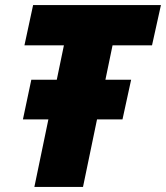

<svg xmlns="http://www.w3.org/2000/svg" viewBox="-20 -734 652 754"><path d="M115 0H306L361 -265H461L495 -421H394L422 -556H577L612 -714H110L76 -556H231L203 -421H103L70 -265H170Z"/></svg>

Font: Noto Sans Black
Style: Italic
Weight: 900
Italic angle: -12°
Designer: Monotype Design Team
Foundry: Monotype Imaging Inc.
Version: Version 2.013